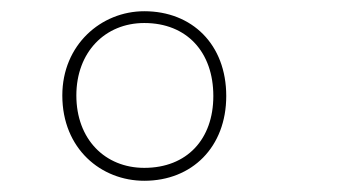

<svg xmlns="http://www.w3.org/2000/svg" viewBox="-20 -766 602 342"><path d="M237 -444C322 -444 383 -504 383 -595C383 -687 322 -746 237 -746C160 -746 91 -686 91 -596C91 -501 160 -444 237 -444ZM237 -467C167 -467 116 -518 116 -596C116 -673 167 -725 237 -725C313 -725 360 -673 360 -595C360 -518 313 -467 237 -467Z"/></svg>

Font: Glow Sans SC Normal Thin
Style: Regular
Weight: 100
Designer: Ryoko NISHIZUKA (kana, bopomofo & ideographs); Paul D. Hunt (Latin, Greek & Cyrillic); Sandoll Communications, Soo-young
Version: Version 0.93